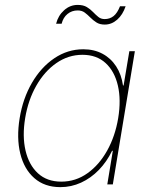

<svg xmlns="http://www.w3.org/2000/svg" viewBox="-20 -751 618 782"><path d="M226.1 11.2Q161.6 11.2 119.9 -25.4Q78.1 -62 62.5 -125.7Q46.9 -189.5 60.1 -270Q73.2 -350.1 110.1 -413.6Q147 -477.1 201.2 -513.7Q255.4 -550.3 319.3 -550.3Q363.3 -550.3 397.2 -532.2Q431.2 -514.2 452.9 -481Q474.6 -447.8 481 -402.8H483.4L506.8 -542.5H529.3L439.5 0H417L439.5 -136.7H436.5Q415 -92.3 382.6 -58.8Q350.1 -25.4 310.1 -7.1Q270 11.2 226.1 11.2ZM229.5 -11.2Q288.1 -11.2 335.9 -45.2Q383.8 -79.1 416.5 -137.7Q449.2 -196.3 461.4 -270Q473.6 -343.8 460.2 -402.1Q446.8 -460.4 410.2 -494.1Q373.5 -527.8 315.9 -527.8Q258.3 -527.8 209.7 -494.1Q161.1 -460.4 127.9 -402.1Q94.7 -343.8 82.5 -270Q70.3 -196.3 84 -137.7Q97.7 -79.1 134.5 -45.2Q171.4 -11.2 229.5 -11.2ZM406.7 -650.9Q386.2 -650.9 372.6 -659.7Q358.9 -668.5 347.9 -679.7Q336.9 -690.9 325.2 -699.7Q313.5 -708.5 296.4 -708.5Q272.5 -708.5 254.9 -694.1Q237.3 -679.7 231 -654.3H208.5Q216.8 -687.5 241 -709.2Q265.1 -731 296.4 -731Q319.3 -731 333.7 -722.2Q348.1 -713.4 358.9 -702.1Q369.6 -690.9 380.4 -682.1Q391.1 -673.3 406.2 -673.3Q427.2 -673.3 442.6 -685.5Q458 -697.8 468.8 -725.6H491.7Q480 -690.9 457.3 -670.9Q434.6 -650.9 406.7 -650.9Z"/></svg>

Font: Inter 16pt Thin
Style: Italic
Weight: 250
Italic angle: -9.3988°
Version: Version 4.001;git-66647c0bb